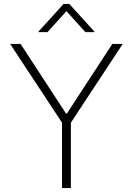

<svg xmlns="http://www.w3.org/2000/svg" viewBox="-20 -949 671 969"><path d="M31.2 -727.3H83.8L312.9 -376.4H317.8L546.9 -727.3H599.4L337.7 -329.9V0H293V-329.9ZM219.8 -786.9 315.3 -892.8 410.9 -786.9H455.6V-790.5L329.9 -929H300.8L175.1 -790.5V-786.9Z"/></svg>

Font: Inter Extra Light BETA
Style: Regular
Weight: 200
Designer: Rasmus Andersson
Foundry: rsms
Version: Version 3.011;git-f93a4a705